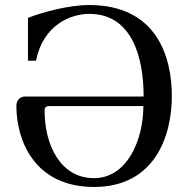

<svg xmlns="http://www.w3.org/2000/svg" viewBox="-20 -727 750 762"><path d="M45 -306C45 -171 116 15 353 15C593 15 662 -185 662 -346C662 -507 598 -707 334 -707C253 -707 149 -679 91 -656V-486H123C151 -629 262 -672 334 -672C505 -672 550 -498 550 -344H80C58 -344 45 -328 45 -306ZM157 -287C157 -304 165 -306 178 -306H549C549 -172 485 -20 353 -20C219 -20 157 -153 157 -287Z"/></svg>

Font: Lingua Franca
Style: Regular
Weight: 400
Version: Version 1.19